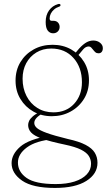

<svg xmlns="http://www.w3.org/2000/svg" viewBox="-20 -695 552 969"><path d="M322.5 6.5Q253 -10.5 216.5 -23.8Q180 -37 166.5 -48.8Q153 -60.5 153 -74.5Q153 -88 164.8 -100.5Q176.5 -113 198.5 -124.5L179.5 -129.5Q157.5 -118.5 144.8 -107Q132 -95.5 127 -84.8Q122 -74 122 -64Q122 -43 136.8 -26.5Q151.5 -10 191.5 4.5Q231.5 19 308 35Q360 46 388.5 60.2Q417 74.5 428.2 92.2Q439.5 110 439.5 131.5Q439.5 162 417.8 185.2Q396 208.5 356.2 221.2Q316.5 234 261 234Q158.5 234 114.5 203.2Q70.5 172.5 70.5 125.5Q70.5 82.5 115.8 49Q161 15.5 250 7L231 -10Q125.5 7.5 82 45.5Q38.5 83.5 38.5 128.5Q38.5 180 91.8 216.8Q145 253.5 257.5 253.5Q360 253.5 416 218Q472 182.5 472 126.5Q472 98.5 458.5 76Q445 53.5 412.2 36.2Q379.5 19 322.5 6.5ZM352.5 -418 369.5 -409.5Q388 -432 400.2 -446.2Q412.5 -460.5 428 -460.5Q435 -460.5 440.2 -455.2Q445.5 -450 450.2 -443.5Q455 -437 461.2 -431.5Q467.5 -426 477 -426Q487.5 -426 493.2 -433Q499 -440 499 -452Q499 -468 485 -479.2Q471 -490.5 450.5 -490.5Q429 -490.5 409.2 -476.8Q389.5 -463 370.5 -439.5ZM429 -289.5Q429 -341.5 404.5 -382Q380 -422.5 338.8 -445.8Q297.5 -469 245.5 -469Q192 -469 149.8 -445.5Q107.5 -422 83 -381.5Q58.5 -341 58.5 -288Q58.5 -236 83 -195.5Q107.5 -155 148.8 -131.8Q190 -108.5 241.5 -108.5Q293.5 -108.5 336 -131.8Q378.5 -155 403.8 -195.8Q429 -236.5 429 -289.5ZM238.5 -450Q308.5 -450 351 -402.2Q393.5 -354.5 393.5 -280Q393.5 -214 354 -171Q314.5 -128 249.5 -128Q204 -128 168.8 -150Q133.5 -172 113.8 -210.5Q94 -249 94 -298Q94 -341.5 112.2 -375.8Q130.5 -410 163.2 -430Q196 -450 238.5 -450ZM250 -590Q264.5 -590 272.8 -581Q281 -572 281 -559Q281 -545.5 271.8 -536.2Q262.5 -527 248 -527Q231.5 -527 221 -540.5Q210.5 -554 210.5 -584Q210.5 -619 227.5 -642.5Q244.5 -666 272 -674Q277 -675.5 280.2 -675Q283.5 -674.5 285 -671.5Q286 -668.5 284.5 -665.5Q283 -662.5 278.5 -661.5Q263.5 -656.5 252.8 -647Q242 -637.5 236.2 -625.8Q230.5 -614 230.5 -601.5Q230.5 -590 241 -590Z"/></svg>

Font: Fraunces Thin
Style: Regular
Weight: 250
Version: Version 1.000;[b76b70a41]